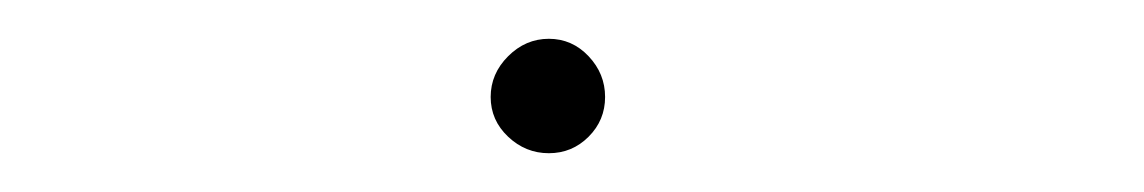

<svg xmlns="http://www.w3.org/2000/svg" viewBox="-20 -67 590 99"><path d="M263 12Q251 12 242 3.5Q233 -5 233 -17Q233 -29 242 -38Q251 -47 263 -47Q275 -47 283.5 -38Q292 -29 292 -17Q292 -5 283.5 3.5Q275 12 263 12Z"/></svg>

Font: Inconsolata SemiExpanded ExtraLight
Style: Regular
Weight: 200
Width: 6
Monospace: yes
Designer: Raph Levien, Cyreal, Brenton Simpson
Foundry: Raph Levien, Cyreal, Google
Version: Version 3.001; ttfautohint (v1.8.2.53-6de2)